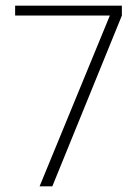

<svg xmlns="http://www.w3.org/2000/svg" viewBox="-20 -659 483 679"><path d="M120 0 368.5 -604H33.5V-639H411V-604L165 0Z"/></svg>

Font: Anek Tamil ExtraLight
Style: Regular
Weight: 250
Version: Version 1.003